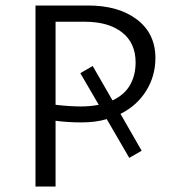

<svg xmlns="http://www.w3.org/2000/svg" viewBox="-20 -678 635 698"><path d="M418 -264 495 -130 450 -104 368 -245Q328 -233 277 -233Q225 -233 182 -239V0H109V-658H300Q411 -658 478 -607Q545 -556 545 -467Q545 -402 511.5 -348Q478 -294 418 -264ZM339 -297 272 -412 317 -438 389 -313Q432 -333 452.5 -368.5Q473 -404 473 -451Q473 -522 423.5 -560.5Q374 -599 288 -599H182V-297Q235 -291 273 -291Q309 -291 339 -297Z"/></svg>

Font: Ysabeau Infant
Style: Regular
Weight: 400
Designer: Christian Thalmann (Catharsis Fonts)
Version: Version 0.003